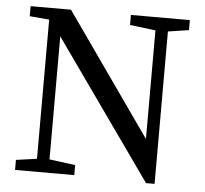

<svg xmlns="http://www.w3.org/2000/svg" viewBox="-50 -722 835 782"><g transform="rotate(5 367.5 -331.5)"><path d="M454 -629V-670H695V-629L610 -616V7H575L175 -558V-55L281 -41V0H39V-41L124 -53V-622L44 -629V-670H209L559 -172V-616Z"/></g></svg>

Font: Source Serif 4
Style: Regular
Weight: 400
Designer: Frank Grießhammer
Foundry: Adobe
Version: Version 4.005;hotconv 1.1.0;makeotfexe 2.6.0